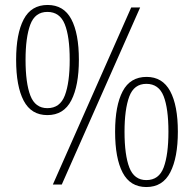

<svg xmlns="http://www.w3.org/2000/svg" viewBox="-20 -744 782 774"><path d="M171 -280Q106 -280 75.5 -338Q45 -396 45 -503Q45 -608 75.5 -666Q106 -724 172 -724Q237 -724 267.5 -666.5Q298 -609 298 -503Q298 -399 267.5 -339.5Q237 -280 171 -280ZM193 0 509 -714H545L229 0ZM171 -308Q222 -308 241.5 -359.5Q261 -411 261 -503Q261 -597 241 -646.5Q221 -696 171 -696Q121 -696 102 -644.5Q83 -593 83 -503Q83 -409 102.5 -358.5Q122 -308 171 -308ZM570 10Q505 10 474.5 -48Q444 -106 444 -213Q444 -318 474.5 -376Q505 -434 571 -434Q635 -434 666 -376.5Q697 -319 697 -213Q697 -109 666.5 -49.5Q636 10 570 10ZM570 -18Q621 -18 640 -69.5Q659 -121 659 -213Q659 -307 639.5 -356.5Q620 -406 570 -406Q520 -406 501 -354.5Q482 -303 482 -213Q482 -119 501.5 -68.5Q521 -18 570 -18Z"/></svg>

Font: Noto Serif Bengali Condensed ExtraLight
Style: Regular
Weight: 200
Width: 3
Designer: Juan Bruce, Universal Thirst, Indian Type Foundry and the Monotype Design Team.
Foundry: Monotype Imaging Inc.
Version: Version 2.003; ttfautohint (v1.8.4.7-5d5b)